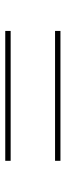

<svg xmlns="http://www.w3.org/2000/svg" viewBox="226 -628 255 748"><g transform="rotate(90 354.0 -253.5)"><path d="M606 -146V-167H100V-146ZM606 -340V-361H100V-340Z"/></g></svg>

Font: Josefin Slab ExtraLight
Style: Regular
Weight: 250
Designer: Santiago Orozco
Foundry: Typemade
Version: Version 2.000